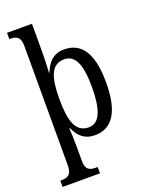

<svg xmlns="http://www.w3.org/2000/svg" viewBox="-181 -846 890 1172"><g transform="rotate(-20 264.5 -260.0)"><path d="M15 240H258V199H248C208 199 180 191 180 131V34C180 -12 177 -76 176 -82H180C204 -26 243 11 309 11C421 11 483 -76 483 -269C483 -461 421 -546 309 -546C242 -546 203 -506 178 -443H175C176 -447 180 -528 180 -572V-760H18V-719H25C61 -719 90 -710 90 -650V126C90 189 62 199 22 199H15ZM291 -47C205 -47 180 -129 180 -271C180 -410 205 -489 290 -489C363 -489 392 -415 392 -272C392 -129 363 -47 291 -47Z"/></g></svg>

Font: Noto Serif Lao Cond
Style: Regular
Weight: 400
Width: 3
Designer: Monotype Design Team
Foundry: Monotype Imaging Inc.
Version: Version 2.004